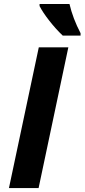

<svg xmlns="http://www.w3.org/2000/svg" viewBox="-20 -954 429 974"><path d="M176.8 -713.9H326.7L175.8 0H25.4ZM180.7 -923.3V-933.6H332.5Q349.6 -860.4 388.7 -785.6V-773.4H298.3Q263.2 -806.6 230 -849.1Q196.8 -891.6 180.7 -923.3Z"/></svg>

Font: Viking Open Sans
Style: Bold Italic
Weight: 700
Italic angle: -12°
Foundry: Ascender Corporation
Version: Version 2.000